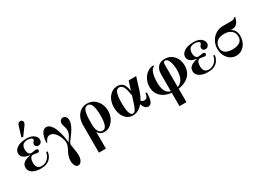

<svg xmlns="http://www.w3.org/2000/svg" viewBox="-20 -1625 3771 2761"><g transform="rotate(-30 1865.0 -244.0)"><path d="M428.2 -155.8Q424.8 -123 412.8 -95.2Q400.9 -67.4 377.9 -42.2Q355 -17.1 315.2 -2.4Q275.4 12.2 222.2 12.2Q186.5 12.2 154.3 5.4Q122.1 -1.5 94.5 -15.6Q66.9 -29.8 50.5 -54.4Q34.2 -79.1 34.2 -111.8Q34.2 -162.1 72.8 -190.4Q111.3 -218.8 188 -234.9Q119.1 -240.7 81.5 -268.3Q43.9 -295.9 43.9 -340.8Q43.9 -381.3 75.4 -411.1Q106.9 -440.9 152.6 -454.3Q198.2 -467.8 250 -467.8Q332 -467.8 375 -434.3Q418 -400.9 418 -357.9Q418 -329.6 400.1 -310.8Q382.3 -292 355 -292Q331.1 -292 318.6 -305.7Q306.2 -319.3 306.2 -339.8Q306.2 -355 314.2 -366.5Q322.3 -377.9 330.1 -387.2Q337.9 -396.5 337.9 -405.8Q337.9 -423.3 313.5 -433.6Q289.1 -443.8 256.8 -443.8Q211.9 -443.8 183.8 -420.2Q155.8 -396.5 155.8 -340.8Q155.8 -298.8 171.9 -274.9Q188 -251 216.8 -251Q227.1 -251 252.4 -256.1Q277.8 -261.2 290 -261.2Q325.2 -261.2 325.2 -234.9Q325.2 -208 289.1 -208Q276.4 -208 254.4 -213.6Q232.4 -219.2 222.2 -219.2Q191.4 -219.2 176.8 -189.2Q162.1 -159.2 162.1 -118.2Q162.1 -66.4 185.1 -40.3Q208 -14.2 251 -14.2Q308.6 -14.2 352.8 -55.2Q397 -96.2 403.8 -155.8ZM202.1 -520 252 -683.1Q265.1 -730 304.2 -730Q319.8 -730 332 -718.3Q344.2 -706.5 344.2 -688Q344.2 -668.9 328.1 -647L226.1 -507.8Z M754.4 -116.2Q762.2 -129.9 778.1 -154.1Q793.9 -178.2 802.7 -193.1Q811.5 -208 819.1 -231.4Q826.7 -254.9 826.7 -278.8Q826.7 -307.1 813.7 -345.5Q800.8 -383.8 800.8 -400.9Q800.8 -429.7 817.9 -448.7Q835 -467.8 860.4 -467.8Q887.7 -467.8 905.5 -445.1Q923.3 -422.4 923.3 -386.2Q923.3 -367.7 918.7 -347.4Q914.1 -327.1 903.8 -304.9Q893.6 -282.7 885 -265.9Q876.5 -249 860.1 -225.1Q843.8 -201.2 836.2 -190.7Q828.6 -180.2 811 -157Q793.5 -133.8 791.5 -130.9Q772.9 -105.5 768.3 -93.3Q763.7 -81.1 763.7 -67.9Q763.7 -61.5 775.6 8.8Q787.6 79.1 787.6 115.2Q787.6 169.9 765.4 206.1Q743.2 242.2 710.4 242.2Q678.2 242.2 660.9 206.3Q643.6 170.4 643.6 126Q643.6 90.8 656.2 52.7Q668.9 14.6 684.1 -12.5Q699.2 -39.6 711.9 -71.8Q724.6 -104 724.6 -128.9Q724.6 -154.3 713.6 -190.2Q702.6 -226.1 684.1 -260.7Q665.5 -295.4 636.2 -319.8Q606.9 -344.2 574.7 -344.2Q541.5 -344.2 518.8 -320.8Q496.1 -297.4 485.4 -265.1H475.6Q475.6 -297.9 481 -330.8Q486.3 -363.8 498 -395.8Q509.8 -427.7 532 -447.8Q554.2 -467.8 583.5 -467.8Q617.2 -467.8 645.8 -440.4Q674.3 -413.1 692.4 -373.3Q710.4 -333.5 724.4 -282.7Q738.3 -231.9 744.9 -191.7Q751.5 -151.4 754.4 -116.2Z M1259.3 -467.8Q1351.6 -467.8 1412.6 -397.9Q1473.6 -328.1 1473.6 -227.1Q1473.6 -128.4 1416 -58.1Q1358.4 12.2 1278.3 12.2Q1203.1 12.2 1173.3 -50.8V230H1057.6V-228Q1057.6 -294.4 1081.3 -348.4Q1105 -402.3 1151.6 -435.1Q1198.2 -467.8 1259.3 -467.8ZM1258.3 -443.8Q1210.9 -443.8 1192.1 -389.6Q1173.3 -335.4 1173.3 -228V-162.1Q1173.3 -96.2 1197.3 -56.2Q1221.2 -16.1 1262.2 -16.1Q1285.6 -16.1 1302 -30.8Q1318.4 -45.4 1327.6 -73.7Q1336.9 -102.1 1341.1 -138.4Q1345.2 -174.8 1345.2 -223.1Q1345.2 -443.8 1258.3 -443.8Z M2006.8 12.2Q1949.7 12.2 1918 -77.1Q1844.2 12.2 1752 12.2Q1670.4 12.2 1619.6 -54.4Q1568.8 -121.1 1568.8 -223.1Q1568.8 -332 1625.5 -399.9Q1682.1 -467.8 1764.2 -467.8Q1791.5 -467.8 1813.2 -459Q1835 -450.2 1848.9 -436.8Q1862.8 -423.3 1873.3 -402.6Q1883.8 -381.8 1889.2 -362.8Q1894.5 -343.8 1898.9 -318.8L1900.9 -309.1L1946.8 -456.1H2071.8L2003.9 -237.8Q1981.4 -169.9 1949.2 -119.1Q1966.8 -94.2 2001 -94.2Q2033.2 -94.2 2048.1 -118.4Q2063 -142.6 2063 -175.8H2086.9Q2086.9 12.2 2006.8 12.2ZM1776.9 -438Q1734.4 -438 1715.6 -386.2Q1696.8 -334.5 1696.8 -224.1Q1696.8 -12.2 1763.2 -12.2Q1777.8 -12.2 1790 -21.5Q1802.2 -30.8 1813 -51.3Q1823.7 -71.8 1832.5 -95Q1841.3 -118.2 1853 -155.8L1880.9 -245.1L1868.2 -313Q1844.2 -438 1776.9 -438Z M2364.7 -465.8V-448.2Q2335.4 -448.2 2311 -387.7Q2286.6 -327.1 2286.6 -226.1Q2286.6 -187 2291.3 -155.8Q2295.9 -124.5 2307.4 -95.2Q2318.8 -65.9 2340.8 -46.1Q2362.8 -26.4 2395 -18.1V-304.2Q2395 -325.7 2398.9 -346.2Q2402.8 -366.7 2413.3 -388.9Q2423.8 -411.1 2440.2 -427.7Q2456.5 -444.3 2484.1 -455.1Q2511.7 -465.8 2546.9 -465.8Q2638.2 -465.8 2695.6 -401.6Q2752.9 -337.4 2752.9 -238.8Q2752.9 -184.6 2734.4 -140.6Q2715.8 -96.7 2682.6 -66.9Q2649.4 -37.1 2606.2 -18.6Q2563 0 2510.7 6.8V230H2395V8.8Q2285.2 -3.4 2221.9 -65.2Q2158.7 -127 2158.7 -224.1Q2158.7 -288.6 2186.5 -344.2Q2214.4 -399.9 2262 -432.9Q2309.6 -465.8 2364.7 -465.8ZM2510.7 -21Q2625 -58.6 2625 -240.2Q2625 -325.7 2601.6 -383.8Q2578.1 -441.9 2543 -441.9Q2527.3 -441.9 2519 -430.7Q2510.7 -419.4 2510.7 -403.8Z M3202.6 -155.8Q3199.2 -123 3187.3 -95.2Q3175.3 -67.4 3152.3 -42.2Q3129.4 -17.1 3089.6 -2.4Q3049.8 12.2 2996.6 12.2Q2960.9 12.2 2928.7 5.4Q2896.5 -1.5 2868.9 -15.6Q2841.3 -29.8 2825 -54.4Q2808.6 -79.1 2808.6 -111.8Q2808.6 -162.1 2847.2 -190.4Q2885.7 -218.8 2962.4 -234.9Q2893.6 -240.7 2856 -268.3Q2818.4 -295.9 2818.4 -340.8Q2818.4 -381.3 2849.9 -411.1Q2881.3 -440.9 2927 -454.3Q2972.7 -467.8 3024.4 -467.8Q3106.4 -467.8 3149.4 -434.3Q3192.4 -400.9 3192.4 -357.9Q3192.4 -329.6 3174.6 -310.8Q3156.7 -292 3129.4 -292Q3105.5 -292 3093 -305.7Q3080.6 -319.3 3080.6 -339.8Q3080.6 -355 3088.6 -366.5Q3096.7 -377.9 3104.5 -387.2Q3112.3 -396.5 3112.3 -405.8Q3112.3 -423.3 3087.9 -433.6Q3063.5 -443.8 3031.2 -443.8Q2986.3 -443.8 2958.3 -420.2Q2930.2 -396.5 2930.2 -340.8Q2930.2 -298.8 2946.3 -274.9Q2962.4 -251 2991.2 -251Q3001.5 -251 3026.9 -256.1Q3052.2 -261.2 3064.5 -261.2Q3099.6 -261.2 3099.6 -234.9Q3099.6 -208 3063.5 -208Q3050.8 -208 3028.8 -213.6Q3006.8 -219.2 2996.6 -219.2Q2965.8 -219.2 2951.2 -189.2Q2936.5 -159.2 2936.5 -118.2Q2936.5 -66.4 2959.5 -40.3Q2982.4 -14.2 3025.4 -14.2Q3083 -14.2 3127.2 -55.2Q3171.4 -96.2 3178.2 -155.8Z M3730 -482.9Q3704.1 -350.1 3612.8 -350.1H3579.1Q3658.2 -309.1 3658.2 -211.9Q3658.2 -113.8 3603 -50.8Q3547.9 12.2 3467.8 12.2Q3387.7 12.2 3332.8 -50.8Q3277.8 -113.8 3277.8 -211.9Q3277.8 -277.8 3308.8 -334Q3339.8 -390.1 3393.6 -423.1Q3447.3 -456.1 3510.7 -456.1H3649.9Q3699.2 -456.1 3712.9 -482.9ZM3467.8 -350.1Q3421.9 -350.1 3386.5 -336.2Q3351.1 -322.3 3328.6 -290.5Q3306.2 -258.8 3306.2 -211.9Q3306.2 -151.4 3351.1 -122.8Q3396 -94.2 3467.8 -94.2Q3539.6 -94.2 3584.7 -122.8Q3629.9 -151.4 3629.9 -211.9Q3629.9 -280.8 3584.2 -315.4Q3538.6 -350.1 3467.8 -350.1Z"/></g></svg>

Font: Flanker Steampunk
Style: Bold
Weight: 700
Designer: Alexey Kryukov, Leonardo Di Lena
Foundry: Alexey Kryukov, Leonardo Di Lena
Version: 1.210